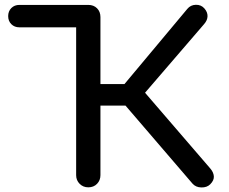

<svg xmlns="http://www.w3.org/2000/svg" viewBox="-20 -802 980 822"><path d="M63 -685Q42 -685 28.5 -698.5Q15 -712 15 -733Q15 -754 28.5 -767.5Q42 -781 63 -781H358V-685ZM880 -13Q866 1 842 0.5Q818 0 804 -16L476 -398L782 -764Q796 -781 818.5 -781.5Q841 -782 855 -766Q869 -750 868.5 -732.5Q868 -715 854 -699L601 -405L880 -81Q894 -65 895.5 -47.5Q897 -30 880 -13ZM358 0Q336 0 321 -15Q306 -30 306 -52V-729Q306 -752 321 -766.5Q336 -781 358 -781Q381 -781 395.5 -766.5Q410 -752 410 -729V-442H574V-350H410V-52Q410 -30 395.5 -15Q381 0 358 0Z"/></svg>

Font: Comfortaa
Style: Bold
Weight: 700
Designer: Johan Aakerlund
Foundry: Johan Aakerlund
Version: Version 3.104; ttfautohint (v1.8.1.43-b0c9)